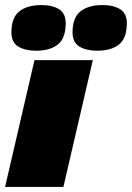

<svg xmlns="http://www.w3.org/2000/svg" viewBox="-39 -737 520 757"><path d="M345 -537Q301 -537 274 -553.5Q247 -570 247 -609Q247 -668 278.5 -692.5Q310 -717 365 -717Q409 -717 435 -700.5Q461 -684 461 -646Q461 -586 430 -561.5Q399 -537 345 -537ZM104 -537Q60 -537 33 -553.5Q6 -570 6 -609Q6 -668 37.5 -692.5Q69 -717 124 -717Q168 -717 194 -700.5Q220 -684 220 -646Q220 -586 189 -561.5Q158 -537 104 -537ZM327 -500 211 0H-19L97 -500Z"/></svg>

Font: Work Sans Black
Style: Italic
Weight: 900
Italic angle: -13°
Designer: Wei Huang
Foundry: Wei Huang
Version: Version 2.009; ttfautohint (v1.8.3)